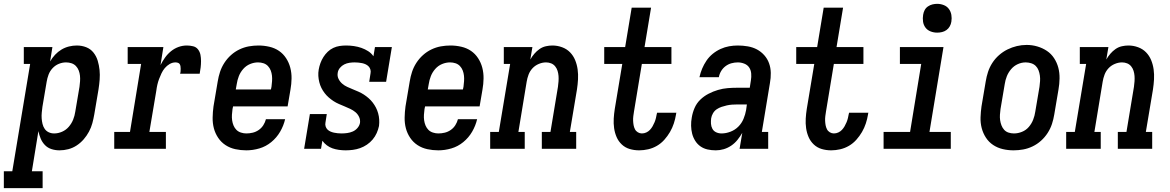

<svg xmlns="http://www.w3.org/2000/svg" viewBox="-75 -775 6095 1000"><path d="M-55 205V117H-11L82 -442H49V-530H198L186 -455Q197 -474 212 -490Q227 -506 245.5 -517Q264 -528 284.5 -533Q305 -538 325 -538Q351 -538 374 -529Q397 -520 412 -501Q427 -482 434 -458.5Q441 -435 443.5 -410.5Q446 -386 444 -360Q442 -334 438 -309L416 -179Q412 -156 406 -133.5Q400 -111 388.5 -89.5Q377 -68 361 -49.5Q345 -31 324.5 -17.5Q304 -4 281 2Q258 8 235 8Q213 8 193 1.5Q173 -5 159 -19.5Q145 -34 137 -53Q129 -72 125 -92L91 117H147V205ZM207 -80Q228 -80 248.5 -89Q269 -98 283.5 -115Q298 -132 306 -152Q314 -172 317 -193L339 -323Q341 -337 342 -352Q343 -367 341.5 -381Q340 -395 335 -408Q330 -421 320.5 -431Q311 -441 297.5 -445.5Q284 -450 269 -450Q250 -450 231.5 -442.5Q213 -435 199 -420Q185 -405 178 -386.5Q171 -368 168 -349L146 -219Q144 -204 142.5 -188.5Q141 -173 142 -158.5Q143 -144 146.5 -129.5Q150 -115 158 -103.5Q166 -92 179 -86Q192 -80 207 -80Z M520 0V-88H602L660 -442H590V-530H776L761 -436Q771 -456 784.5 -475Q798 -494 816 -508.5Q834 -523 855 -530.5Q876 -538 898 -538Q915 -538 931 -534Q947 -530 956.5 -517.5Q966 -505 969 -489.5Q972 -474 972 -457Q972 -440 970 -423.5Q968 -407 965 -391H863Q865 -397 865.5 -403.5Q866 -410 866 -417Q866 -424 865 -430Q864 -436 861 -441Q858 -446 851.5 -448Q845 -450 839 -450Q823 -450 808.5 -441.5Q794 -433 783.5 -420.5Q773 -408 766 -393Q759 -378 753.5 -363.5Q748 -349 744.5 -333.5Q741 -318 739 -302L703 -88H789V0Z M1208 8Q1179 8 1151 2Q1123 -4 1100 -19Q1077 -34 1061.5 -57Q1046 -80 1039 -106.5Q1032 -133 1032.5 -162.5Q1033 -192 1037 -221L1059 -351Q1063 -376 1071 -400.5Q1079 -425 1093.5 -447.5Q1108 -470 1128 -488Q1148 -506 1172 -517.5Q1196 -529 1221 -533.5Q1246 -538 1271 -538Q1300 -538 1328 -531.5Q1356 -525 1378 -510Q1400 -495 1415 -472Q1430 -449 1437 -422Q1444 -395 1443.5 -366Q1443 -337 1438 -309L1423 -221H1139L1136 -207Q1134 -192 1133 -177.5Q1132 -163 1134 -148.5Q1136 -134 1141.5 -121Q1147 -108 1156.5 -98.5Q1166 -89 1180 -84.5Q1194 -80 1208 -80Q1225 -80 1241.5 -84Q1258 -88 1272.5 -98Q1287 -108 1296.5 -123Q1306 -138 1310 -154H1410Q1402 -120 1384 -89Q1366 -58 1338 -35Q1310 -12 1276 -2Q1242 8 1208 8ZM1336 -309 1339 -323Q1341 -338 1342 -352.5Q1343 -367 1341.5 -381Q1340 -395 1335 -408Q1330 -421 1320.5 -431Q1311 -441 1297.5 -445.5Q1284 -450 1269 -450Q1248 -450 1227.5 -441.5Q1207 -433 1192 -416Q1177 -399 1169 -378.5Q1161 -358 1158 -337L1153 -309Z M1725 8Q1708 8 1690 5.5Q1672 3 1656.5 -2.5Q1641 -8 1627.5 -18Q1614 -28 1604 -42L1597 0H1509L1539 -181H1627L1620 -136Q1618 -126 1621 -116.5Q1624 -107 1630.5 -100.5Q1637 -94 1646 -90Q1655 -86 1664.5 -84Q1674 -82 1684 -81Q1694 -80 1704 -80Q1718 -80 1733 -82Q1748 -84 1762 -90Q1776 -96 1786.5 -108Q1797 -120 1800 -135Q1802 -152 1795 -166.5Q1788 -181 1776 -191Q1764 -201 1749 -208Q1734 -215 1719.5 -221Q1705 -227 1690 -233.5Q1675 -240 1662 -248.5Q1649 -257 1637 -267.5Q1625 -278 1615.5 -290.5Q1606 -303 1599 -317Q1592 -331 1588 -347Q1584 -363 1583 -379.5Q1582 -396 1585 -413Q1588 -430 1594 -446.5Q1600 -463 1609.5 -478Q1619 -493 1632 -505.5Q1645 -518 1661 -525.5Q1677 -533 1694 -535.5Q1711 -538 1728 -538Q1748 -538 1768.5 -535Q1789 -532 1807.5 -525.5Q1826 -519 1842.5 -508.5Q1859 -498 1870 -482L1878 -530H1966L1936 -349H1848L1855 -394Q1857 -404 1854 -413.5Q1851 -423 1844.5 -429.5Q1838 -436 1829.5 -440Q1821 -444 1811.5 -446Q1802 -448 1792 -449Q1782 -450 1772 -450Q1759 -450 1745 -448Q1731 -446 1718 -439.5Q1705 -433 1695.5 -421.5Q1686 -410 1684 -396Q1681 -379 1688 -364.5Q1695 -350 1707 -339.5Q1719 -329 1733.5 -322.5Q1748 -316 1762.5 -310Q1777 -304 1792 -297.5Q1807 -291 1820 -282.5Q1833 -274 1845 -263.5Q1857 -253 1866.5 -240.5Q1876 -228 1883 -214.5Q1890 -201 1894.5 -185Q1899 -169 1900 -152.5Q1901 -136 1899 -119Q1895 -100 1887 -82Q1879 -64 1866 -48.5Q1853 -33 1836 -21.5Q1819 -10 1800.5 -3.5Q1782 3 1763 5.5Q1744 8 1725 8Z M2208 8Q2179 8 2151 2Q2123 -4 2100 -19Q2077 -34 2061.5 -57Q2046 -80 2039 -106.5Q2032 -133 2032.5 -162.5Q2033 -192 2037 -221L2059 -351Q2063 -376 2071 -400.5Q2079 -425 2093.5 -447.5Q2108 -470 2128 -488Q2148 -506 2172 -517.5Q2196 -529 2221 -533.5Q2246 -538 2271 -538Q2300 -538 2328 -531.5Q2356 -525 2378 -510Q2400 -495 2415 -472Q2430 -449 2437 -422Q2444 -395 2443.5 -366Q2443 -337 2438 -309L2423 -221H2139L2136 -207Q2134 -192 2133 -177.5Q2132 -163 2134 -148.5Q2136 -134 2141.5 -121Q2147 -108 2156.5 -98.5Q2166 -89 2180 -84.5Q2194 -80 2208 -80Q2225 -80 2241.5 -84Q2258 -88 2272.5 -98Q2287 -108 2296.5 -123Q2306 -138 2310 -154H2410Q2402 -120 2384 -89Q2366 -58 2338 -35Q2310 -12 2276 -2Q2242 8 2208 8ZM2336 -309 2339 -323Q2341 -338 2342 -352.5Q2343 -367 2341.5 -381Q2340 -395 2335 -408Q2330 -421 2320.5 -431Q2311 -441 2297.5 -445.5Q2284 -450 2269 -450Q2248 -450 2227.5 -441.5Q2207 -433 2192 -416Q2177 -399 2169 -378.5Q2161 -358 2158 -337L2153 -309Z M2478 0V-88H2523L2582 -442H2549V-530H2698L2687 -465Q2696 -481 2708 -495Q2720 -509 2735 -519.5Q2750 -530 2767.5 -534Q2785 -538 2802 -538Q2828 -538 2852.5 -529Q2877 -520 2894 -502.5Q2911 -485 2920.5 -462Q2930 -439 2933.5 -413.5Q2937 -388 2935.5 -361.5Q2934 -335 2930 -309L2893 -88H2926V0H2747V-88H2792L2831 -323Q2833 -337 2834 -351.5Q2835 -366 2834 -379.5Q2833 -393 2829 -406Q2825 -419 2816.5 -429.5Q2808 -440 2795.5 -445Q2783 -450 2769 -450Q2750 -450 2731 -442Q2712 -434 2698.5 -419.5Q2685 -405 2678 -386.5Q2671 -368 2668 -349L2625 -88H2658V0Z M3254 8Q3228 8 3204.5 1Q3181 -6 3163.5 -22.5Q3146 -39 3136.5 -61Q3127 -83 3123.5 -107.5Q3120 -132 3121.5 -157.5Q3123 -183 3127 -208L3166 -442H3072V-530H3181L3215 -735H3316L3282 -530H3422V-442H3268L3227 -194Q3225 -182 3223.5 -170Q3222 -158 3222.5 -146Q3223 -134 3225 -123Q3227 -112 3232 -102Q3237 -92 3247 -86Q3257 -80 3268 -80Q3280 -80 3291 -85Q3302 -90 3310 -98.5Q3318 -107 3324 -117.5Q3330 -128 3334.5 -139Q3339 -150 3341.5 -161Q3344 -172 3346 -183Q3347 -184 3347 -185.5Q3347 -187 3347 -188H3448Q3447 -186 3446.5 -183.5Q3446 -181 3446 -179Q3442 -155 3434.5 -132Q3427 -109 3414.5 -87.5Q3402 -66 3385 -47Q3368 -28 3346.5 -15.5Q3325 -3 3301 2.5Q3277 8 3254 8Z M3653 8Q3653 8 3653 8Q3653 8 3653 8Q3631 8 3610.5 3.5Q3590 -1 3573.5 -12.5Q3557 -24 3546 -41.5Q3535 -59 3530 -78.5Q3525 -98 3524.5 -120Q3524 -142 3528 -163Q3532 -188 3542.5 -212.5Q3553 -237 3572 -255.5Q3591 -274 3615 -286.5Q3639 -299 3664.5 -306.5Q3690 -314 3715 -316Q3740 -318 3765 -318H3830L3836 -357Q3839 -374 3837.5 -392Q3836 -410 3827 -423.5Q3818 -437 3801.5 -443.5Q3785 -450 3768 -450Q3751 -450 3734.5 -445.5Q3718 -441 3704 -430.5Q3690 -420 3681 -405Q3672 -390 3669 -373H3568Q3573 -396 3582 -417.5Q3591 -439 3604.5 -459Q3618 -479 3637 -494.5Q3656 -510 3678 -520Q3700 -530 3722.5 -534Q3745 -538 3768 -538Q3794 -538 3820 -533.5Q3846 -529 3867.5 -517.5Q3889 -506 3905.5 -487.5Q3922 -469 3930.5 -445.5Q3939 -422 3939.5 -395.5Q3940 -369 3935 -342L3893 -88H3926V0H3777L3791 -83Q3780 -64 3766 -46.5Q3752 -29 3733.5 -16.5Q3715 -4 3694.5 2Q3674 8 3653 8ZM3683 -80Q3706 -80 3729.5 -89Q3753 -98 3770.5 -115.5Q3788 -133 3797.5 -156Q3807 -179 3811 -202L3815 -231H3765Q3751 -231 3737.5 -230Q3724 -229 3710.5 -226Q3697 -223 3683.5 -218.5Q3670 -214 3658 -206Q3646 -198 3638.5 -185Q3631 -172 3629 -159Q3627 -145 3628 -130.5Q3629 -116 3635.5 -104Q3642 -92 3655 -86Q3668 -80 3683 -80Z M4254 8Q4228 8 4204.5 1Q4181 -6 4163.5 -22.5Q4146 -39 4136.5 -61Q4127 -83 4123.5 -107.5Q4120 -132 4121.5 -157.5Q4123 -183 4127 -208L4166 -442H4072V-530H4181L4215 -735H4316L4282 -530H4422V-442H4268L4227 -194Q4225 -182 4223.5 -170Q4222 -158 4222.5 -146Q4223 -134 4225 -123Q4227 -112 4232 -102Q4237 -92 4247 -86Q4257 -80 4268 -80Q4280 -80 4291 -85Q4302 -90 4310 -98.5Q4318 -107 4324 -117.5Q4330 -128 4334.5 -139Q4339 -150 4341.5 -161Q4344 -172 4346 -183Q4347 -184 4347 -185.5Q4347 -187 4347 -188H4448Q4447 -186 4446.5 -183.5Q4446 -181 4446 -179Q4442 -155 4434.5 -132Q4427 -109 4414.5 -87.5Q4402 -66 4385 -47Q4368 -28 4346.5 -15.5Q4325 -3 4301 2.5Q4277 8 4254 8Z M4527 0V-88H4665L4723 -442H4612V-530H4839L4766 -88H4877V0ZM4806 -605Q4788 -605 4771.5 -611.5Q4755 -618 4745 -631.5Q4735 -645 4732.5 -662.5Q4730 -680 4733 -698Q4735 -711 4741 -722.5Q4747 -734 4758 -741.5Q4769 -749 4781.5 -752Q4794 -755 4806 -755Q4824 -755 4840.5 -748.5Q4857 -742 4867 -728.5Q4877 -715 4880 -697.5Q4883 -680 4880 -662Q4878 -649 4871.5 -637.5Q4865 -626 4854.5 -618.5Q4844 -611 4831.5 -608Q4819 -605 4806 -605Z M5204 8Q5175 8 5147.5 1.5Q5120 -5 5097.5 -20Q5075 -35 5060 -58Q5045 -81 5038 -108Q5031 -135 5032 -164Q5033 -193 5037 -221L5059 -351Q5063 -376 5071 -400.5Q5079 -425 5093.5 -447.5Q5108 -470 5128.5 -488Q5149 -506 5172.5 -517.5Q5196 -529 5221 -535Q5246 -541 5272 -541Q5301 -541 5328 -533Q5355 -525 5377.5 -510Q5400 -495 5415 -472Q5430 -449 5437 -422.5Q5444 -396 5443.5 -366.5Q5443 -337 5438 -309L5416 -179Q5412 -154 5404 -129.5Q5396 -105 5381.5 -82.5Q5367 -60 5347 -42Q5327 -24 5303 -12.5Q5279 -1 5254 3.5Q5229 8 5204 8ZM5206 -80Q5227 -80 5248 -88.5Q5269 -97 5283.5 -114Q5298 -131 5306 -151.5Q5314 -172 5317 -193L5339 -323Q5341 -338 5342 -352.5Q5343 -367 5341 -381.5Q5339 -396 5334 -409Q5329 -422 5319.5 -431.5Q5310 -441 5296 -445.5Q5282 -450 5267 -450Q5246 -450 5226 -441Q5206 -432 5191.5 -415Q5177 -398 5169 -378Q5161 -358 5158 -337L5136 -207Q5134 -192 5133 -177.5Q5132 -163 5134 -149Q5136 -135 5141 -122Q5146 -109 5155 -99Q5164 -89 5177.5 -84.5Q5191 -80 5206 -80Z M5478 0V-88H5523L5582 -442H5549V-530H5698L5687 -465Q5696 -481 5708 -495Q5720 -509 5735 -519.5Q5750 -530 5767.5 -534Q5785 -538 5802 -538Q5828 -538 5852.5 -529Q5877 -520 5894 -502.5Q5911 -485 5920.5 -462Q5930 -439 5933.5 -413.5Q5937 -388 5935.5 -361.5Q5934 -335 5930 -309L5893 -88H5926V0H5747V-88H5792L5831 -323Q5833 -337 5834 -351.5Q5835 -366 5834 -379.5Q5833 -393 5829 -406Q5825 -419 5816.5 -429.5Q5808 -440 5795.5 -445Q5783 -450 5769 -450Q5750 -450 5731 -442Q5712 -434 5698.5 -419.5Q5685 -405 5678 -386.5Q5671 -368 5668 -349L5625 -88H5658V0Z"/></svg>

Font: Iosevka Curly Slab SmBdObl
Style: Regular
Weight: 600
Italic angle: -9°
Monospace: yes
Designer: Belleve Invis
Foundry: Belleve Invis
Version: Version 11.0.0; ttfautohint (v1.8.3)